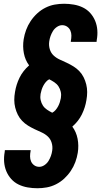

<svg xmlns="http://www.w3.org/2000/svg" viewBox="-20 -851 540 1022"><path d="M179 151Q153 151 127 146.5Q101 142 78.5 131Q56 120 39.5 101.5Q23 83 13.5 60Q4 37 2 11Q0 -15 5 -42L6 -52H143V-48Q140 -33 140 -18.5Q140 -4 145.5 8.5Q151 21 162.5 29Q174 37 189 37Q203 37 216.5 28Q230 19 238 6Q246 -7 251 -21Q256 -35 258 -50Q261 -71 255 -91Q249 -111 234.5 -124.5Q220 -138 201 -146.5Q182 -155 164 -163.5Q146 -172 129 -182.5Q112 -193 98 -207.5Q84 -222 75 -240Q66 -258 61 -278Q56 -298 56 -319Q56 -340 60 -362Q63 -381 69 -400Q75 -419 84 -437.5Q93 -456 106 -472.5Q119 -489 135 -503Q114 -531 107 -567.5Q100 -604 106 -642Q110 -667 119 -691.5Q128 -716 143 -738.5Q158 -761 178 -779.5Q198 -798 222 -810Q246 -822 271 -826.5Q296 -831 321 -831Q347 -831 373 -826.5Q399 -822 421.5 -811Q444 -800 460.5 -781.5Q477 -763 486.5 -740Q496 -717 498 -691Q500 -665 495 -638L494 -628H357V-632Q360 -647 360 -661.5Q360 -676 354.5 -688.5Q349 -701 337.5 -709Q326 -717 311 -717Q297 -717 283.5 -708Q270 -699 262 -686Q254 -673 249 -659Q244 -645 242 -630Q239 -609 245 -589Q251 -569 265.5 -555.5Q280 -542 299 -533.5Q318 -525 336 -516.5Q354 -508 371 -497.5Q388 -487 402 -472.5Q416 -458 425 -440Q434 -422 439 -402Q444 -382 444 -361Q444 -340 440 -318Q437 -299 431 -280Q425 -261 416 -242.5Q407 -224 394 -207.5Q381 -191 365 -177Q386 -149 393 -112.5Q400 -76 394 -38Q390 -13 381 11.5Q372 36 357 58.5Q342 81 322 99.5Q302 118 278 130Q254 142 229 146.5Q204 151 179 151ZM258 -251Q268 -256 276 -265.5Q284 -275 289.5 -285.5Q295 -296 298.5 -307Q302 -318 304 -329Q307 -346 303.5 -362Q300 -378 291.5 -391Q283 -404 269.5 -413Q256 -422 242 -429Q232 -424 224 -414.5Q216 -405 210.5 -394.5Q205 -384 201.5 -373Q198 -362 196 -351Q193 -334 196.5 -318Q200 -302 208.5 -289Q217 -276 230.5 -267Q244 -258 258 -251Z"/></svg>

Font: Iosevka Term Curly Hv Obl
Style: Regular
Weight: 900
Italic angle: -9°
Designer: Belleve Invis
Foundry: Belleve Invis
Version: Version 32.3.0